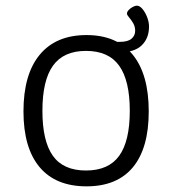

<svg xmlns="http://www.w3.org/2000/svg" viewBox="-20 -653 609 679"><path d="M286 6Q177 6 120 -62Q63 -130 63 -259Q63 -390 120.5 -459.5Q178 -529 286 -529Q393 -529 449.5 -459.5Q506 -390 506 -259Q506 -129 450 -61.5Q394 6 286 6ZM284 -50Q364 -50 401.5 -102Q439 -154 439 -261Q439 -368 401.5 -420.5Q364 -473 284 -473Q205 -473 167.5 -421Q130 -369 130 -261Q130 -154 167 -102Q204 -50 284 -50ZM404 -468 376 -505H404Q432 -505 445 -516Q458 -527 458 -544Q458 -559 451 -571Q444 -583 436.5 -591.5Q429 -600 429 -605Q429 -611 435 -617.5Q441 -624 449.5 -628.5Q458 -633 464 -633Q474 -633 484 -621Q494 -609 500.5 -592Q507 -575 507 -559Q507 -518 481.5 -493Q456 -468 404 -468Z"/></svg>

Font: Asap Light
Style: Regular
Weight: 300
Designer: Pablo Cosgaya
Foundry: Omnibus-Type
Version: Version 3.001